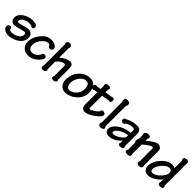

<svg xmlns="http://www.w3.org/2000/svg" viewBox="364 -2291 3824 3824"><g transform="rotate(45 2276.0 -379.0)"><path d="M321.5 -554.9Q452.3 -554.9 452.3 -485.6Q452.3 -439 408.2 -439Q389.7 -439 381.5 -452.3Q372.8 -465.6 321.5 -465.6Q241 -465.6 181 -427.7Q124.6 -391.8 124.6 -349.2Q124.6 -317.9 156.4 -317.9Q157.9 -317.9 260 -344.1Q361.5 -370.8 385.6 -370.8Q438.5 -370.8 472.3 -340Q508.2 -306.7 508.2 -249.2Q508.2 -122.6 380 -49.2Q282.6 5.6 186.7 5.6Q126.2 5.6 79.5 -23.6Q31.3 -53.8 31.3 -95.4Q31.3 -158.5 87.2 -158.5Q127.7 -158.5 127.7 -126.7Q127.7 -116.4 124.6 -110.8Q147.2 -84.6 190.8 -84.6Q260 -84.6 326.7 -121Q403.6 -164.6 403.6 -228.7Q403.6 -277.9 357.4 -277.9Q350.8 -277.9 253.8 -251.3Q161.5 -225.1 119 -225.1Q74.9 -225.1 46.7 -257.4Q20 -288.7 20 -335.9Q20 -427.2 120 -493.8Q212.3 -554.9 320.5 -554.9Z M853.3 -544.1Q921.5 -544.1 970.3 -516.4Q1019 -489.7 1019 -452.3Q1019 -392.3 949.7 -392.3Q924.6 -392.3 911.3 -423.6Q895.9 -452.3 855.4 -452.3Q796.9 -452.3 743.1 -392.3Q659.5 -308.7 659.5 -202.1Q659.5 -86.7 768.2 -86.7Q803.1 -86.7 844.6 -111.3Q892.8 -139.5 915.4 -183.1Q926.7 -239.5 967.7 -239.5Q1026.2 -239.5 1026.2 -188.7Q1026.2 -173.8 999.5 -133.8Q967.2 -84.1 922.1 -51.8Q843.1 9.2 742.1 9.2Q654.4 9.2 601 -45.6Q549.2 -98.5 549.2 -184.1Q549.2 -331.8 672.3 -459Q746.7 -544.1 851.8 -544.1Z M1407.2 -339.5Q1407.2 -389.7 1382.1 -389.7Q1297.9 -389.7 1217.4 -286.7V-76.4Q1226.2 -63.6 1226.2 -44.6Q1226.2 -24.1 1202.1 -10.3Q1179.5 2.6 1150.3 2.6Q1103.1 2.6 1103.1 -34.4Q1103.1 -62.1 1111.3 -71.8V-664.1Q1110.8 -668.2 1105.6 -680.5Q1101 -691.3 1101 -697.4Q1101 -755.4 1172.8 -755.4Q1188.7 -755.4 1207.2 -740Q1227.7 -723.6 1227.7 -704.1Q1227.7 -692.8 1217.4 -669.2V-400H1219.5Q1331.8 -501.5 1433.3 -501.5Q1513.3 -501.5 1513.3 -388.7V-72.8Q1513.8 -70.3 1518.5 -61.5Q1522.6 -53.3 1522.6 -47.7Q1522.6 -28.2 1500.5 -12.8Q1479.5 2.6 1455.4 2.6Q1395.9 2.6 1395.9 -36.4Q1395.9 -62.6 1407.2 -74.4Z M1950.3 -551.8Q2049.2 -551.8 2097.4 -470.8Q2133.3 -409.7 2133.3 -324.1Q2133.3 -198.5 2040.5 -105.6Q1924.6 8.7 1783.1 8.7Q1723.1 8.7 1674.9 -35.9Q1617.4 -90.3 1617.4 -182.6Q1617.4 -340.5 1715.4 -446.7Q1811.8 -551.8 1949.2 -551.8ZM1927.7 -457.9Q1853.3 -457.9 1792.3 -380.5Q1730.3 -301 1730.3 -200.5Q1730.3 -149.2 1753.8 -116.9Q1776.4 -85.1 1809.7 -85.1Q1883.6 -85.1 1948.2 -147.7Q2020 -217.9 2020 -318.5Q2020 -457.9 1928.7 -457.9Z M2243.1 -631.3Q2235.4 -640.5 2235.4 -662.1Q2235.4 -704.1 2312.8 -706.2Q2367.7 -706.2 2367.7 -668.2Q2367.7 -651.8 2356.9 -638.5V-563.1L2509.7 -587.2Q2519.5 -596.9 2533.3 -596.9Q2579 -596.9 2579 -548.2Q2579 -489.7 2536.9 -489.7Q2520.5 -489.7 2516.4 -495.4L2356.9 -468.7V-137.9Q2356.9 -104.1 2377.4 -104.1Q2398.5 -104.1 2453.3 -138.5Q2513.3 -176.9 2548.2 -219Q2545.6 -268.2 2594.4 -268.2Q2656.9 -268.2 2656.9 -209.2Q2656.9 -169.2 2539.5 -83.6Q2415.9 6.2 2338.5 6.2Q2294.9 6.2 2268.2 -23.1Q2243.1 -51.3 2243.1 -96.9V-450.3L2163.1 -437.9Q2153.8 -428.7 2139 -427.2Q2090.3 -429.2 2090.3 -484.6Q2090.3 -535.9 2139 -535.9Q2153.3 -535.9 2160 -529.7L2243.1 -543.6Z M2728.7 -664.1Q2717.4 -690.3 2717.4 -703.6Q2717.4 -741 2731.3 -753.8Q2745.6 -766.7 2788.2 -766.7Q2813.8 -766.7 2832.8 -752.3Q2854.4 -736.9 2854.4 -711.8Q2854.4 -684.1 2836.9 -660.5V-81.5Q2855.9 -66.2 2855.9 -46.2Q2855.9 -30.3 2835.9 -14.9Q2814.4 2.6 2786.2 2.6Q2718.5 2.6 2718.5 -54.9Q2718.5 -66.2 2728.7 -85.1Z M3284.1 -411.3Q3284.1 -456.9 3241.5 -456.9Q3158.5 -456.9 3079 -407.7Q3082.1 -399 3069.2 -387.7Q3053.8 -374.9 3030.8 -374.9Q3009.7 -374.9 2994.9 -393.3Q2981 -410.8 2981 -430.3Q2981 -447.7 2998.5 -464.1Q3016.4 -482.1 3034.4 -478.5Q3137.4 -542.1 3282.6 -542.1Q3328.7 -542.1 3358.5 -514.4Q3389.7 -485.1 3389.7 -436.9V-76.4Q3399 -70.3 3399 -48.7Q3399 -5.1 3321.5 -5.1Q3272.3 -5.1 3272.3 -42.1Q3272.3 -53.8 3281.5 -69.7V-123.1H3279Q3157.4 8.7 3016.9 8.7Q2969.7 8.7 2940 -15.4Q2908.2 -41.5 2908.2 -85.6Q2908.2 -170.8 3003.6 -246.7Q3110.8 -331.8 3284.1 -351.3ZM3281.5 -278.5Q3171.8 -265.1 3090.3 -208.2Q3016.9 -156.9 3016.9 -112.3Q3016.9 -85.6 3055.4 -85.6Q3119.5 -85.6 3201.5 -143.1Q3281.5 -199.5 3281.5 -240.5Z M3602.6 -73.8Q3611.3 -61 3611.3 -43.6Q3611.3 2.6 3532.8 2.6Q3469.2 2.6 3469.2 -40.5Q3469.2 -62.6 3484.1 -76.4V-273.8Q3465.1 -286.2 3465.1 -315.9Q3465.1 -342.1 3484.1 -389.7V-491.3Q3473.8 -509.2 3473.8 -528.7Q3473.8 -548.2 3499 -564.6Q3523.6 -581 3552.8 -581Q3615.4 -581 3615.4 -536.4Q3615.4 -519.5 3602.6 -497.4V-447.7Q3762.1 -581 3834.4 -581Q3868.7 -581 3899 -554.4Q3929.7 -527.7 3929.7 -497.4V-84.1Q3936.9 -61 3936.9 -50.8Q3936.9 2.6 3864.6 2.6Q3800 2.6 3800 -46.2Q3800 -60.5 3811.3 -78.5V-433.8Q3811.3 -440.5 3800 -449.2Q3789.2 -457.9 3782.1 -457.9Q3742.1 -457.9 3602.6 -340Z M4397.4 -678.5Q4381.5 -686.2 4381.5 -717.4Q4381.5 -739 4401.5 -752.3Q4421 -766.7 4450.3 -766.7Q4508.2 -766.7 4508.2 -713.8L4504.6 -674.9V-82.1Q4520 -73.3 4520 -53.3Q4520 -5.1 4449.2 -5.1Q4391.8 -5.1 4391.8 -51.3Q4391.8 -72.8 4397.4 -77.4V-156.9Q4354.4 -89.7 4274.4 -41Q4191.3 8.7 4116.9 8.7Q4063.1 8.7 4028.2 -25.6Q3990.3 -62.6 3990.3 -127.2Q3990.3 -259.5 4101 -375.4Q4207.7 -488.2 4320.5 -488.2Q4368.2 -488.2 4397.4 -468.7ZM4322.1 -401Q4253.3 -401 4175.9 -310.8Q4100 -222.1 4100 -148.7Q4100 -88.7 4153.8 -88.7Q4228.2 -88.7 4315.9 -181Q4395.4 -260 4395.4 -324.6Q4395.4 -401 4323.1 -401Z"/></g></svg>

Font: Myanmar Handwriting
Style: Regular
Weight: 400
Designer: Khon Soe Zaw Thu
Foundry: PaOh Unicode khonsoezawthu@gmail.com and @hotmail.com
Version: Version 1.30 November 9, 2016